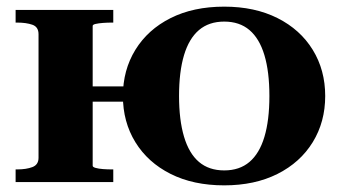

<svg xmlns="http://www.w3.org/2000/svg" viewBox="-20 -548 1034 578"><path d="M96 -73V-445Q96 -467 77.5 -473.5Q59 -480 32 -480H27V-518H321V-480H316Q303 -480 290 -479Q277 -478 268 -476Q259 -474 259 -470V-49Q259 -45 268 -42.5Q277 -40 290 -39Q303 -38 316 -38H321V0H27V-38H32Q59 -38 77.5 -45Q96 -52 96 -73ZM201 -242V-288H439V-242ZM959 -259Q959 -181 921.5 -120Q884 -59 815.5 -24.5Q747 10 655 10Q562 10 493.5 -24.5Q425 -59 387.5 -120Q350 -181 350 -259Q350 -337 387.5 -398Q425 -459 493.5 -493.5Q562 -528 655 -528Q747 -528 815.5 -493.5Q884 -459 921.5 -398Q959 -337 959 -259ZM519 -259Q519 -187 534 -136.5Q549 -86 579 -60.5Q609 -35 655 -35Q701 -35 731 -60.5Q761 -86 776 -136Q791 -186 791 -259Q791 -332 776 -382Q761 -432 731 -457.5Q701 -483 655 -483Q609 -483 579 -457.5Q549 -432 534 -382Q519 -332 519 -259Z"/></svg>

Font: Roboto Serif 120pt Expanded SemiBold
Style: Regular
Weight: 600
Width: 7
Designer: Greg Gazdowicz
Foundry: Commercial Type
Version: Version 1.008